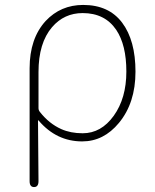

<svg xmlns="http://www.w3.org/2000/svg" viewBox="-20 -560 628 778"><path d="M118 198Q100 198 100 174V-283Q100 -404 165 -475Q226 -540 317 -540Q421 -540 475 -468Q529 -396 529 -269.5Q529 -143 462 -62Q400 13 313 13Q209 13 137 -71Q134 -75 134 -70L136 174Q136 198 118 198ZM315 -20Q390 -20 441 -91Q492 -162 492 -270Q492 -378 451 -439Q405 -507 315 -507Q240 -507 191 -450Q136 -386 136 -268V-122Q136 -113 142 -106Q179 -59 228 -37Q266 -20 315 -20Z"/></svg>

Font: Resource Han Rounded KR ExtraLight
Style: Regular
Weight: 250
Designer: Cyano Hao (round all glyphs); Ryoko NISHIZUKA 西塚涼子 (kana, bopomofo & ideographs); Paul D. Hunt (Latin, Greek & Cyrillic)
Foundry: Cyano Hao
Version: 0.990